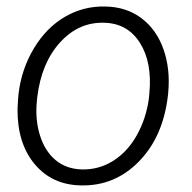

<svg xmlns="http://www.w3.org/2000/svg" viewBox="-20 -558 588 588"><path d="M36.6 -269Q45.4 -345.7 83.5 -409.4Q121.6 -473.1 178.5 -506.3Q235.4 -539.6 301.8 -538.1Q367.2 -537.1 413.3 -502.2Q459.5 -467.3 480.7 -407Q502 -346.7 495.1 -273.4L494.1 -264.2Q479.5 -139.2 405.5 -63.5Q331.5 12.2 228 9.8Q139.2 8.3 85.9 -55.7Q32.7 -119.6 33.7 -224.6L35.2 -252.4ZM93.3 -252.4Q86.9 -194.3 101.8 -145.3Q116.7 -96.2 149.4 -68.4Q182.1 -40.5 231 -39.1Q283.7 -38.1 327.4 -65.9Q371.1 -93.8 399.4 -144.5Q427.7 -195.3 436 -256.8L437.5 -272.9Q446.3 -367.2 408.4 -427Q370.6 -486.8 298.8 -488.3Q220.7 -490.7 163.8 -428Q106.9 -365.2 94.2 -261.2Z"/></svg>

Font: Roboto Light
Style: Italic
Weight: 300
Italic angle: -12°
Designer: Google
Version: Version 2.134; 2016; ttfautohint (v1.6)